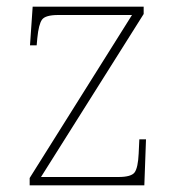

<svg xmlns="http://www.w3.org/2000/svg" viewBox="-20 -556 529 576"><path d="M69 0V-22L376 -511H155Q116 -511 106 -497Q96 -483 92 -442L90 -420H70L78 -536H411V-514L103 -25H335Q374 -25 384 -39Q394 -53 396 -95L398 -138H418L413 0Z"/></svg>

Font: Noto Serif Thin
Style: Regular
Weight: 100
Designer: Monotype Design Team
Foundry: Monotype Imaging Inc.
Version: Version 2.015